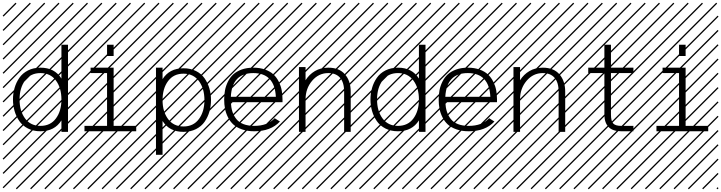

<svg xmlns="http://www.w3.org/2000/svg" viewBox="-23 -978 5350 1424"><path d="M481.4 0H432.6V-85Q381.8 -4.4 277.3 -4.4Q225.1 -4.4 184.6 -24.9Q144 -45.4 120.4 -79.8Q96.7 -114.3 85 -155Q73.2 -195.8 73.2 -240.2Q73.2 -284.7 85 -325.4Q96.7 -366.2 120.4 -400.6Q144 -435.1 184.6 -455.6Q225.1 -476.1 277.3 -476.1Q381.8 -476.1 432.6 -395.5V-646H481.4ZM391.8 -99.6Q432.6 -154.8 432.6 -240.2Q432.6 -325.7 391.8 -380.9Q351.1 -436 277.3 -436Q203.6 -436 162.8 -380.9Q122.1 -325.7 122.1 -240.2Q122.1 -154.8 162.8 -99.6Q203.6 -44.4 277.3 -44.4Q351.1 -44.4 391.8 -99.6ZM526.9 410.6 533.7 417.5 525.4 425.8 518.6 418.9ZM526.9 304.7 533.7 311.5 419.4 425.8 412.6 418.9ZM526.9 198.7 533.7 205.6 313.5 425.8 306.6 418.9ZM526.9 92.3 533.7 99.1 207.5 425.8 200.7 418.9ZM526.9 -13.2 533.7 -6.3 101.6 425.8 94.7 418.9ZM526.9 -119.1 533.7 -112.3 3.4 418 -3.4 411.1ZM526.9 -225.6 533.7 -218.8 3.4 311.5 -3.4 304.7ZM526.9 -331.5 533.7 -324.7 3.4 205.6 -3.4 198.7ZM526.9 -438 533.7 -431.2 3.4 99.1 -3.4 92.3ZM526.9 -543.5 533.7 -536.6 3.4 -6.3 -3.4 -13.2ZM526.9 -649.4 533.7 -642.6 3.4 -112.3 -3.4 -119.1ZM526.9 -755.9 533.7 -749 3.4 -218.8 -3.4 -225.6ZM526.9 -861.8 533.7 -855 3.4 -324.7 -3.4 -331.5ZM516.6 -958 523.4 -951.2 3.4 -431.2 -3.4 -438ZM411.1 -958 418 -951.2 3.4 -536.6 -3.4 -543.5ZM305.2 -958 312 -951.2 3.4 -642.6 -3.4 -649.4ZM198.7 -958 205.6 -951.2 3.4 -749 -3.4 -755.9ZM92.3 -958 99.1 -951.2 3.4 -855 -3.4 -861.8Z M819.8 -646V-562.5H771V-646ZM603.5 -4.4V-44.4H771V-436H648.9V-476.1H819.8V-44.4H987.3V-4.4ZM1057.1 410.6 1064 417.5 1055.7 425.8 1048.8 418.9ZM1057.1 304.7 1064 311.5 949.7 425.8 942.9 418.9ZM1057.1 198.7 1064 205.6 843.8 425.8 836.9 418.9ZM1057.1 92.3 1064 99.1 737.8 425.8 731 418.9ZM1057.1 -13.2 1064 -6.3 631.8 425.8 625 418.9ZM1057.1 -119.1 1064 -112.3 533.7 418 526.9 411.1ZM1057.1 -225.6 1064 -218.8 533.7 311.5 526.9 304.7ZM1057.1 -331.5 1064 -324.7 533.7 205.6 526.9 198.7ZM1057.1 -438 1064 -431.2 533.7 99.1 526.9 92.3ZM1057.1 -543.5 1064 -536.6 533.7 -6.3 526.9 -13.2ZM1057.1 -649.4 1064 -642.6 533.7 -112.3 526.9 -119.1ZM1057.1 -755.9 1064 -749 533.7 -218.8 526.9 -225.6ZM1057.1 -861.8 1064 -855 533.7 -324.7 526.9 -331.5ZM1046.9 -958 1053.7 -951.2 533.7 -431.2 526.9 -438ZM941.4 -958 948.2 -951.2 533.7 -536.6 526.9 -543.5ZM835.4 -958 842.3 -951.2 533.7 -642.6 526.9 -649.4ZM729 -958 735.8 -951.2 533.7 -749 526.9 -755.9ZM622.6 -958 629.4 -951.2 533.7 -855 526.9 -861.8Z M1133.8 -476.1H1182.6V-391.1Q1233.4 -471.7 1337.9 -471.7Q1390.1 -471.7 1430.7 -451.2Q1471.2 -430.7 1494.9 -396.2Q1518.6 -361.8 1530.3 -321Q1542 -280.3 1542 -235.8Q1542 -191.4 1530.3 -150.6Q1518.6 -109.9 1494.9 -75.4Q1471.2 -41 1430.7 -20.5Q1390.1 0 1337.9 0Q1233.4 0 1182.6 -80.6V169.9H1133.8ZM1223.4 -376.5Q1182.6 -321.3 1182.6 -235.8Q1182.6 -150.4 1223.4 -95.2Q1264.2 -40 1337.9 -40Q1411.6 -40 1452.4 -95.2Q1493.2 -150.4 1493.2 -235.8Q1493.2 -321.3 1452.4 -376.5Q1411.6 -431.6 1337.9 -431.6Q1264.2 -431.6 1223.4 -376.5ZM1587.4 410.6 1594.2 417.5 1585.9 425.8 1579.1 418.9ZM1587.4 304.7 1594.2 311.5 1480 425.8 1473.1 418.9ZM1587.4 198.7 1594.2 205.6 1374 425.8 1367.2 418.9ZM1587.4 92.3 1594.2 99.1 1268.1 425.8 1261.2 418.9ZM1587.4 -13.2 1594.2 -6.3 1162.1 425.8 1155.3 418.9ZM1587.4 -119.1 1594.2 -112.3 1064 418 1057.1 411.1ZM1587.4 -225.6 1594.2 -218.8 1064 311.5 1057.1 304.7ZM1587.4 -331.5 1594.2 -324.7 1064 205.6 1057.1 198.7ZM1587.4 -438 1594.2 -431.2 1064 99.1 1057.1 92.3ZM1587.4 -543.5 1594.2 -536.6 1064 -6.3 1057.1 -13.2ZM1587.4 -649.4 1594.2 -642.6 1064 -112.3 1057.1 -119.1ZM1587.4 -755.9 1594.2 -749 1064 -218.8 1057.1 -225.6ZM1587.4 -861.8 1594.2 -855 1064 -324.7 1057.1 -331.5ZM1577.1 -958 1584 -951.2 1064 -431.2 1057.1 -438ZM1471.7 -958 1478.5 -951.2 1064 -536.6 1057.1 -543.5ZM1365.7 -958 1372.6 -951.2 1064 -642.6 1057.1 -649.4ZM1259.3 -958 1266.1 -951.2 1064 -749 1057.1 -755.9ZM1152.8 -958 1159.7 -951.2 1064 -855 1057.1 -861.8Z M1689 -260.3H2022.9Q2013.7 -436 1856 -436Q1698.2 -436 1689 -260.3ZM1689 -220.2Q1690.9 -180.7 1700.7 -150.1Q1710.4 -119.6 1730 -95Q1749.5 -70.3 1783 -57.4Q1816.4 -44.4 1862.8 -44.4Q1960.9 -44.4 2014.2 -101.1L2053.2 -76.7Q1985.8 -4.4 1862.8 -4.4Q1812 -4.4 1772.2 -18.3Q1732.4 -32.2 1708 -54.4Q1683.6 -76.7 1667.7 -108.2Q1651.9 -139.6 1645.8 -171.9Q1639.6 -204.1 1639.6 -240.2Q1639.6 -276.4 1645.8 -308.6Q1651.9 -340.8 1667.2 -372.1Q1682.6 -403.3 1706.5 -425.8Q1730.5 -448.2 1768.8 -462.2Q1807.1 -476.1 1856 -476.1Q1904.8 -476.1 1943.1 -462.2Q1981.4 -448.2 2005.4 -425.8Q2029.3 -403.3 2044.7 -372.1Q2060.1 -340.8 2066.2 -308.6Q2072.3 -276.4 2072.3 -240.2V-220.2ZM2117.7 410.6 2124.5 417.5 2116.2 425.8 2109.4 418.9ZM2117.7 304.7 2124.5 311.5 2010.3 425.8 2003.4 418.9ZM2117.7 198.7 2124.5 205.6 1904.3 425.8 1897.5 418.9ZM2117.7 92.3 2124.5 99.1 1798.3 425.8 1791.5 418.9ZM2117.7 -13.2 2124.5 -6.3 1692.4 425.8 1685.5 418.9ZM2117.7 -119.1 2124.5 -112.3 1594.2 418 1587.4 411.1ZM2117.7 -225.6 2124.5 -218.8 1594.2 311.5 1587.4 304.7ZM2117.7 -331.5 2124.5 -324.7 1594.2 205.6 1587.4 198.7ZM2117.7 -438 2124.5 -431.2 1594.2 99.1 1587.4 92.3ZM2117.7 -543.5 2124.5 -536.6 1594.2 -6.3 1587.4 -13.2ZM2117.7 -649.4 2124.5 -642.6 1594.2 -112.3 1587.4 -119.1ZM2117.7 -755.9 2124.5 -749 1594.2 -218.8 1587.4 -225.6ZM2117.7 -861.8 2124.5 -855 1594.2 -324.7 1587.4 -331.5ZM2107.4 -958 2114.3 -951.2 1594.2 -431.2 1587.4 -438ZM2002 -958 2008.8 -951.2 1594.2 -536.6 1587.4 -543.5ZM1896 -958 1902.8 -951.2 1594.2 -642.6 1587.4 -649.4ZM1789.6 -958 1796.4 -951.2 1594.2 -749 1587.4 -755.9ZM1683.1 -958 1689.9 -951.2 1594.2 -855 1587.4 -861.8Z M2194.3 -480.5H2243.2V-382.8Q2270 -425.8 2312.7 -450.9Q2355.5 -476.1 2411.6 -476.1Q2492.7 -476.1 2535.4 -426.8Q2578.1 -377.4 2578.1 -298.3V0H2529.3V-298.3Q2529.3 -366.7 2499 -401.4Q2468.8 -436 2411.6 -436Q2340.3 -436 2291.7 -378.7Q2243.2 -321.3 2243.2 -240.2V0H2194.3ZM2647.9 410.6 2654.8 417.5 2646.5 425.8 2639.6 418.9ZM2647.9 304.7 2654.8 311.5 2540.5 425.8 2533.7 418.9ZM2647.9 198.7 2654.8 205.6 2434.6 425.8 2427.7 418.9ZM2647.9 92.3 2654.8 99.1 2328.6 425.8 2321.8 418.9ZM2647.9 -13.2 2654.8 -6.3 2222.7 425.8 2215.8 418.9ZM2647.9 -119.1 2654.8 -112.3 2124.5 418 2117.7 411.1ZM2647.9 -225.6 2654.8 -218.8 2124.5 311.5 2117.7 304.7ZM2647.9 -331.5 2654.8 -324.7 2124.5 205.6 2117.7 198.7ZM2647.9 -438 2654.8 -431.2 2124.5 99.1 2117.7 92.3ZM2647.9 -543.5 2654.8 -536.6 2124.5 -6.3 2117.7 -13.2ZM2647.9 -649.4 2654.8 -642.6 2124.5 -112.3 2117.7 -119.1ZM2647.9 -755.9 2654.8 -749 2124.5 -218.8 2117.7 -225.6ZM2647.9 -861.8 2654.8 -855 2124.5 -324.7 2117.7 -331.5ZM2637.7 -958 2644.5 -951.2 2124.5 -431.2 2117.7 -438ZM2532.2 -958 2539.1 -951.2 2124.5 -536.6 2117.7 -543.5ZM2426.3 -958 2433.1 -951.2 2124.5 -642.6 2117.7 -649.4ZM2319.8 -958 2326.7 -951.2 2124.5 -749 2117.7 -755.9ZM2213.4 -958 2220.2 -951.2 2124.5 -855 2117.7 -861.8Z M3132.8 0H3084V-85Q3033.2 -4.4 2928.7 -4.4Q2876.5 -4.4 2835.9 -24.9Q2795.4 -45.4 2771.7 -79.8Q2748 -114.3 2736.3 -155Q2724.6 -195.8 2724.6 -240.2Q2724.6 -284.7 2736.3 -325.4Q2748 -366.2 2771.7 -400.6Q2795.4 -435.1 2835.9 -455.6Q2876.5 -476.1 2928.7 -476.1Q3033.2 -476.1 3084 -395.5V-646H3132.8ZM3043.2 -99.6Q3084 -154.8 3084 -240.2Q3084 -325.7 3043.2 -380.9Q3002.4 -436 2928.7 -436Q2855 -436 2814.2 -380.9Q2773.4 -325.7 2773.4 -240.2Q2773.4 -154.8 2814.2 -99.6Q2855 -44.4 2928.7 -44.4Q3002.4 -44.4 3043.2 -99.6ZM3178.2 410.6 3185.1 417.5 3176.8 425.8 3169.9 418.9ZM3178.2 304.7 3185.1 311.5 3070.8 425.8 3064 418.9ZM3178.2 198.7 3185.1 205.6 2964.8 425.8 2958 418.9ZM3178.2 92.3 3185.1 99.1 2858.9 425.8 2852.1 418.9ZM3178.2 -13.2 3185.1 -6.3 2752.9 425.8 2746.1 418.9ZM3178.2 -119.1 3185.1 -112.3 2654.8 418 2647.9 411.1ZM3178.2 -225.6 3185.1 -218.8 2654.8 311.5 2647.9 304.7ZM3178.2 -331.5 3185.1 -324.7 2654.8 205.6 2647.9 198.7ZM3178.2 -438 3185.1 -431.2 2654.8 99.1 2647.9 92.3ZM3178.2 -543.5 3185.1 -536.6 2654.8 -6.3 2647.9 -13.2ZM3178.2 -649.4 3185.1 -642.6 2654.8 -112.3 2647.9 -119.1ZM3178.2 -755.9 3185.1 -749 2654.8 -218.8 2647.9 -225.6ZM3178.2 -861.8 3185.1 -855 2654.8 -324.7 2647.9 -331.5ZM3168 -958 3174.8 -951.2 2654.8 -431.2 2647.9 -438ZM3062.5 -958 3069.3 -951.2 2654.8 -536.6 2647.9 -543.5ZM2956.5 -958 2963.4 -951.2 2654.8 -642.6 2647.9 -649.4ZM2850.1 -958 2856.9 -951.2 2654.8 -749 2647.9 -755.9ZM2743.7 -958 2750.5 -951.2 2654.8 -855 2647.9 -861.8Z M3279.8 -260.3H3613.8Q3604.5 -436 3446.8 -436Q3289.1 -436 3279.8 -260.3ZM3279.8 -220.2Q3281.7 -180.7 3291.5 -150.1Q3301.3 -119.6 3320.8 -95Q3340.3 -70.3 3373.8 -57.4Q3407.2 -44.4 3453.6 -44.4Q3551.8 -44.4 3605 -101.1L3644 -76.7Q3576.7 -4.4 3453.6 -4.4Q3402.8 -4.4 3363 -18.3Q3323.2 -32.2 3298.8 -54.4Q3274.4 -76.7 3258.5 -108.2Q3242.7 -139.6 3236.6 -171.9Q3230.5 -204.1 3230.5 -240.2Q3230.5 -276.4 3236.6 -308.6Q3242.7 -340.8 3258.1 -372.1Q3273.4 -403.3 3297.4 -425.8Q3321.3 -448.2 3359.6 -462.2Q3397.9 -476.1 3446.8 -476.1Q3495.6 -476.1 3533.9 -462.2Q3572.3 -448.2 3596.2 -425.8Q3620.1 -403.3 3635.5 -372.1Q3650.9 -340.8 3657 -308.6Q3663.1 -276.4 3663.1 -240.2V-220.2ZM3708.5 410.6 3715.3 417.5 3707 425.8 3700.2 418.9ZM3708.5 304.7 3715.3 311.5 3601.1 425.8 3594.2 418.9ZM3708.5 198.7 3715.3 205.6 3495.1 425.8 3488.3 418.9ZM3708.5 92.3 3715.3 99.1 3389.2 425.8 3382.3 418.9ZM3708.5 -13.2 3715.3 -6.3 3283.2 425.8 3276.4 418.9ZM3708.5 -119.1 3715.3 -112.3 3185.1 418 3178.2 411.1ZM3708.5 -225.6 3715.3 -218.8 3185.1 311.5 3178.2 304.7ZM3708.5 -331.5 3715.3 -324.7 3185.1 205.6 3178.2 198.7ZM3708.5 -438 3715.3 -431.2 3185.1 99.1 3178.2 92.3ZM3708.5 -543.5 3715.3 -536.6 3185.1 -6.3 3178.2 -13.2ZM3708.5 -649.4 3715.3 -642.6 3185.1 -112.3 3178.2 -119.1ZM3708.5 -755.9 3715.3 -749 3185.1 -218.8 3178.2 -225.6ZM3708.5 -861.8 3715.3 -855 3185.1 -324.7 3178.2 -331.5ZM3698.2 -958 3705.1 -951.2 3185.1 -431.2 3178.2 -438ZM3592.8 -958 3599.6 -951.2 3185.1 -536.6 3178.2 -543.5ZM3486.8 -958 3493.7 -951.2 3185.1 -642.6 3178.2 -649.4ZM3380.4 -958 3387.2 -951.2 3185.1 -749 3178.2 -755.9ZM3273.9 -958 3280.8 -951.2 3185.1 -855 3178.2 -861.8Z M3785.2 -480.5H3834V-382.8Q3860.8 -425.8 3903.6 -450.9Q3946.3 -476.1 4002.4 -476.1Q4083.5 -476.1 4126.2 -426.8Q4168.9 -377.4 4168.9 -298.3V0H4120.1V-298.3Q4120.1 -366.7 4089.8 -401.4Q4059.6 -436 4002.4 -436Q3931.2 -436 3882.6 -378.7Q3834 -321.3 3834 -240.2V0H3785.2ZM4238.8 410.6 4245.6 417.5 4237.3 425.8 4230.5 418.9ZM4238.8 304.7 4245.6 311.5 4131.3 425.8 4124.5 418.9ZM4238.8 198.7 4245.6 205.6 4025.4 425.8 4018.6 418.9ZM4238.8 92.3 4245.6 99.1 3919.4 425.8 3912.6 418.9ZM4238.8 -13.2 4245.6 -6.3 3813.5 425.8 3806.6 418.9ZM4238.8 -119.1 4245.6 -112.3 3715.3 418 3708.5 411.1ZM4238.8 -225.6 4245.6 -218.8 3715.3 311.5 3708.5 304.7ZM4238.8 -331.5 4245.6 -324.7 3715.3 205.6 3708.5 198.7ZM4238.8 -438 4245.6 -431.2 3715.3 99.1 3708.5 92.3ZM4238.8 -543.5 4245.6 -536.6 3715.3 -6.3 3708.5 -13.2ZM4238.8 -649.4 4245.6 -642.6 3715.3 -112.3 3708.5 -119.1ZM4238.8 -755.9 4245.6 -749 3715.3 -218.8 3708.5 -225.6ZM4238.8 -861.8 4245.6 -855 3715.3 -324.7 3708.5 -331.5ZM4228.5 -958 4235.4 -951.2 3715.3 -431.2 3708.5 -438ZM4123 -958 4129.9 -951.2 3715.3 -536.6 3708.5 -543.5ZM4017.1 -958 4023.9 -951.2 3715.3 -642.6 3708.5 -649.4ZM3910.6 -958 3917.5 -951.2 3715.3 -749 3708.5 -755.9ZM3804.2 -958 3811 -951.2 3715.3 -855 3708.5 -861.8Z M4459.5 -646H4508.3V-476.1H4674.8V-436H4508.3V-130.4Q4508.3 -80.1 4524.9 -62.3Q4541.5 -44.4 4584.5 -44.4H4674.8V-4.4H4584.5Q4459.5 -4.4 4459.5 -130.4V-436H4339.8V-476.1H4459.5ZM4769 410.6 4775.9 417.5 4767.6 425.8 4760.7 418.9ZM4769 304.7 4775.9 311.5 4661.6 425.8 4654.8 418.9ZM4769 198.7 4775.9 205.6 4555.7 425.8 4548.8 418.9ZM4769 92.3 4775.9 99.1 4449.7 425.8 4442.9 418.9ZM4769 -13.2 4775.9 -6.3 4343.8 425.8 4336.9 418.9ZM4769 -119.1 4775.9 -112.3 4245.6 418 4238.8 411.1ZM4769 -225.6 4775.9 -218.8 4245.6 311.5 4238.8 304.7ZM4769 -331.5 4775.9 -324.7 4245.6 205.6 4238.8 198.7ZM4769 -438 4775.9 -431.2 4245.6 99.1 4238.8 92.3ZM4769 -543.5 4775.9 -536.6 4245.6 -6.3 4238.8 -13.2ZM4769 -649.4 4775.9 -642.6 4245.6 -112.3 4238.8 -119.1ZM4769 -755.9 4775.9 -749 4245.6 -218.8 4238.8 -225.6ZM4769 -861.8 4775.9 -855 4245.6 -324.7 4238.8 -331.5ZM4758.8 -958 4765.6 -951.2 4245.6 -431.2 4238.8 -438ZM4653.3 -958 4660.2 -951.2 4245.6 -536.6 4238.8 -543.5ZM4547.4 -958 4554.2 -951.2 4245.6 -642.6 4238.8 -649.4ZM4440.9 -958 4447.8 -951.2 4245.6 -749 4238.8 -755.9ZM4334.5 -958 4341.3 -951.2 4245.6 -855 4238.8 -861.8Z M5062 -646V-562.5H5013.2V-646ZM4845.7 -4.4V-44.4H5013.2V-436H4891.1V-476.1H5062V-44.4H5229.5V-4.4ZM5299.3 410.6 5306.2 417.5 5297.9 425.8 5291 418.9ZM5299.3 304.7 5306.2 311.5 5191.9 425.8 5185.1 418.9ZM5299.3 198.7 5306.2 205.6 5085.9 425.8 5079.1 418.9ZM5299.3 92.3 5306.2 99.1 4980 425.8 4973.1 418.9ZM5299.3 -13.2 5306.2 -6.3 4874 425.8 4867.2 418.9ZM5299.3 -119.1 5306.2 -112.3 4775.9 418 4769 411.1ZM5299.3 -225.6 5306.2 -218.8 4775.9 311.5 4769 304.7ZM5299.3 -331.5 5306.2 -324.7 4775.9 205.6 4769 198.7ZM5299.3 -438 5306.2 -431.2 4775.9 99.1 4769 92.3ZM5299.3 -543.5 5306.2 -536.6 4775.9 -6.3 4769 -13.2ZM5299.3 -649.4 5306.2 -642.6 4775.9 -112.3 4769 -119.1ZM5299.3 -755.9 5306.2 -749 4775.9 -218.8 4769 -225.6ZM5299.3 -861.8 5306.2 -855 4775.9 -324.7 4769 -331.5ZM5289.1 -958 5295.9 -951.2 4775.9 -431.2 4769 -438ZM5183.6 -958 5190.4 -951.2 4775.9 -536.6 4769 -543.5ZM5077.6 -958 5084.5 -951.2 4775.9 -642.6 4769 -649.4ZM4971.2 -958 4978 -951.2 4775.9 -749 4769 -755.9ZM4864.7 -958 4871.6 -951.2 4775.9 -855 4769 -861.8Z"/></svg>

Font: AzarMehrMSRS2
Style: Regular
Weight: 1
Designer: Amin Abedi
Version: Version 1.00